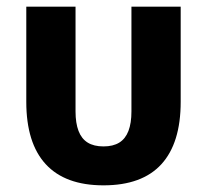

<svg xmlns="http://www.w3.org/2000/svg" viewBox="-20 -545 640 577"><path d="M207 -210Q207 -175 216 -151.5Q225 -128 243.5 -116.5Q262 -105 291 -105Q320 -105 338.5 -116.5Q357 -128 366 -151.5Q375 -175 375 -210V-525H523V-239Q523 -115 465 -51.5Q407 12 291 12Q176 12 117.5 -51.5Q59 -115 59 -239V-525H207Z"/></svg>

Font: Lilex
Style: Regular
Weight: 400
Monospace: yes
Designer: Mike Abbink, Paul van der Laan, Pieter van Rosmalen, Mikhael Khrustik
Foundry: Mikhael Khrustik
Version: Version 2.510